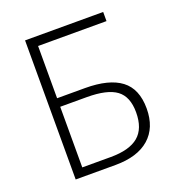

<svg xmlns="http://www.w3.org/2000/svg" viewBox="-130 -820 855 926"><g transform="rotate(-20 297.5 -357.0)"><path d="M293.9 -398.9Q417 -398.9 478.5 -352.3Q540 -305.7 540 -205.1Q540 -106.4 479.2 -53.2Q418.5 0 305.2 0H101.1V-713.9H502V-667H150.9V-398.9ZM150.9 -43.9H296.9Q393.1 -43.9 439.5 -82.8Q485.8 -121.6 485.8 -205.1Q485.8 -285.6 439 -320.3Q392.1 -355 287.1 -355H150.9Z"/></g></svg>

Font: JBL Sans
Style: Light
Weight: 300
Version: Version 1.10